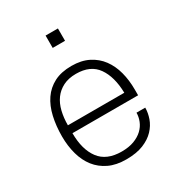

<svg xmlns="http://www.w3.org/2000/svg" viewBox="-178 -849 894 970"><g transform="rotate(-30 269.5 -364.0)"><path d="M275 9Q217 9 175 -11Q133 -31 105.5 -66Q78 -101 64.5 -149.5Q51 -198 51 -254Q51 -315 63 -367.5Q75 -420 101 -458Q127 -496 168.5 -517.5Q210 -539 270 -539Q327 -539 368.5 -518Q410 -497 436.5 -461Q463 -425 475.5 -377.5Q488 -330 488 -276V-242H105Q105 -147 146 -92Q187 -37 275 -37Q317 -37 347.5 -48.5Q378 -60 398 -79Q418 -98 427.5 -122Q437 -146 437 -170H488Q488 -140 477 -108.5Q466 -77 441 -50.5Q416 -24 375.5 -7.5Q335 9 275 9ZM434 -288Q432 -382 393 -437.5Q354 -493 270 -493Q226 -493 194.5 -477Q163 -461 143 -433.5Q123 -406 114 -368.5Q105 -331 105 -288ZM306 -665H234V-737H306Z"/></g></svg>

Font: Tanohe Sans Light
Style: Regular
Weight: 300
Designer: Village Type and Design LLC & Cristiano Sobral
Foundry: Cooper Hewitt Smithsonian Design Museum
Version: Version 1.00;September 29, 2021;FontCreator 13.0.0.2655 64-b